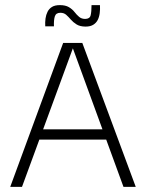

<svg xmlns="http://www.w3.org/2000/svg" viewBox="-20 -731 569 751"><path d="M20 0 227 -563H302L511 0H463L265 -542L66 0ZM121 -185 130 -225H400L408 -185ZM157 -628Q156 -644 158 -658.5Q160 -673 166 -685Q172 -697 183.5 -704Q195 -711 214 -711Q236 -711 249.5 -703Q263 -695 271.5 -684Q280 -673 289.5 -665Q299 -657 313 -657Q331 -657 334.5 -671Q338 -685 338 -711H371Q372 -695 370 -679.5Q368 -664 362 -652.5Q356 -641 344.5 -634Q333 -627 315 -627Q293 -627 279.5 -635.5Q266 -644 257 -654.5Q248 -665 239 -673Q230 -681 216 -681Q199 -681 194.5 -667Q190 -653 191 -628Z"/></svg>

Font: Darker Grotesque Light
Style: Regular
Weight: 400
Version: Version 1.000;gftools[0.9.28]